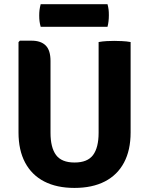

<svg xmlns="http://www.w3.org/2000/svg" viewBox="-20 -884 712 918"><path d="M604.5 -250.5Q604.5 -166 573 -106.8Q541.5 -47.5 481.5 -16.5Q421.5 14.5 336 14.5Q251 14.5 191.2 -16.5Q131.5 -47.5 100 -106.8Q68.5 -166 68.5 -250.5V-682.5L75 -689.5H131Q175.5 -689.5 198.5 -666.5Q221.5 -643.5 221.5 -592.5V-249Q221.5 -178.5 248 -142.8Q274.5 -107 336.5 -107Q398.5 -107 425 -142.8Q451.5 -178.5 451.5 -249V-683Q470.5 -686.5 490.5 -687.5Q510.5 -688.5 526 -688.5Q540.5 -688.5 563.2 -687.5Q586 -686.5 604.5 -683ZM174.5 -756Q170.5 -770.5 169 -782.5Q167.5 -794.5 167.5 -810Q167.5 -824.5 169 -836.5Q170.5 -848.5 174.5 -864H494Q498 -848.5 499.2 -838Q500.5 -827.5 500.5 -811.5Q500.5 -780.5 494 -756Z"/></svg>

Font: Signika Negative
Style: Bold
Weight: 700
Designer: Anna Giedry
Foundry: Anna Giedry
Version: Version 2.001